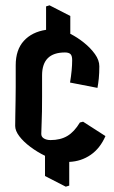

<svg xmlns="http://www.w3.org/2000/svg" viewBox="-20 -612 428 721"><path d="M227 89 149 49V-27Q120 -41 94 -60.5Q68 -80 52.5 -100.5Q37 -121 37 -139Q37 -152 37.5 -179Q38 -206 38.5 -235.5Q39 -265 39 -285V-367Q39 -425 69.5 -458.5Q100 -492 153 -500V-588L166 -592L244 -552V-485Q270 -472 295 -452Q320 -432 336.5 -409Q353 -386 353 -363Q353 -337 351 -317.5Q349 -298 346 -282L243 -302Q251 -350 251 -386Q251 -403 244.5 -409Q238 -415 224 -415Q138 -415 138 -329V-249Q138 -185 136.5 -155.5Q135 -126 135 -109Q135 -98 145 -92Q155 -86 170 -86Q207 -86 233 -101.5Q259 -117 280 -152L292 -155L376 -101Q356 -55 320.5 -30.5Q285 -6 240 -4V85Z"/></svg>

Font: Jaini
Style: Regular
Weight: 400
Designer: Maithili Shingre, Girish Dalvi (Devanagari), Taresh Vohra (Latin)
Foundry: Ek Type
Version: Version 2.000; ttfautohint (v1.8.4.7-5d5b)